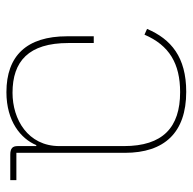

<svg xmlns="http://www.w3.org/2000/svg" viewBox="-21 -567 600 598"><g transform="rotate(90 279.0 -268.0)"><path d="M267 12C358 12 412 -33 432 -81H435V-23C435 -7 442 0 462 0H541V-19H456V-357C456 -480 393 -548 266 -548C158 -548 102 -501 70 -426L88 -418C121 -495 178 -529 267 -529C377 -529 435 -475 435 -354V-153C435 -55 352 -7 269 -7C171 -7 114 -57 114 -181V-260H93V-177C93 -51 154 12 267 12Z"/></g></svg>

Font: IBM Plex Thai Thin
Style: Regular
Weight: 100
Designer: Mike Abbink, Paul van der Laan, Pieter van Rosmalen, Ben Mitchell, Mark Frömberg
Foundry: Bold Monday
Version: Version 1.0